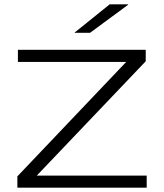

<svg xmlns="http://www.w3.org/2000/svg" viewBox="-20 -870 760 890"><path d="M660 -56V0H60.5V-52.5L565 -583H63V-639H655.5V-586L150.5 -56ZM488.5 -850H574V-848L397.5 -718H326.5V-719.5Z"/></svg>

Font: Anek Latin Expanded Light
Style: Regular
Weight: 300
Width: 7
Designer: Yesha Goshar
Foundry: Ek Type
Version: Version 1.003